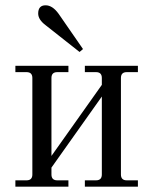

<svg xmlns="http://www.w3.org/2000/svg" viewBox="-20 -704 578 724"><path d="M152 -684Q178 -684 201 -652L293 -519L280 -508L152 -609Q124 -630 124 -653Q124 -684 152 -684ZM38 0V-24H80Q102 -24 102 -46V-410Q102 -432 80 -432H38V-456H238V-432H196Q174 -432 174 -410V-116L364 -384V-410Q364 -432 342 -432H300V-456H500V-432H458Q436 -432 436 -410V-46Q436 -24 458 -24H500V0H300V-24H342Q364 -24 364 -46V-340L174 -72V-46Q174 -24 196 -24H238V0Z"/></svg>

Font: Old Standard TT
Style: Regular
Weight: 400
Designer: Alexey Kryukov <alexios@thessalonica.org.ru>
Version: Version 2.2